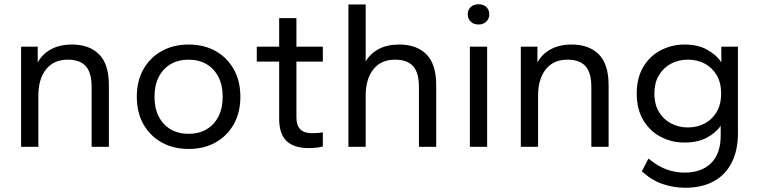

<svg xmlns="http://www.w3.org/2000/svg" viewBox="-20 -689 3562 901"><path d="M79 0V-470H157V-396Q178 -435 219 -457.5Q260 -480 318 -480Q399 -480 445 -434Q491 -388 491 -289V0H410V-280Q410 -348 382.5 -378.5Q355 -409 298 -409Q232 -409 196 -363.5Q160 -318 160 -240V0Z M865 10Q794 10 739 -20.5Q684 -51 653 -106Q622 -161 622 -235Q622 -309 653 -364Q684 -419 739 -449.5Q794 -480 865 -480Q937 -480 991.5 -449.5Q1046 -419 1077 -364Q1108 -309 1108 -235Q1108 -161 1077 -106Q1046 -51 991.5 -20.5Q937 10 865 10ZM865 -61Q913 -61 949 -82Q985 -103 1005 -142Q1025 -181 1025 -235Q1025 -289 1005 -328Q985 -367 949 -388Q913 -409 865 -409Q817 -409 781 -388Q745 -367 725 -328Q705 -289 705 -235Q705 -181 725 -142Q745 -103 781 -82Q817 -61 865 -61Z M1429 6Q1359 6 1324.5 -27.5Q1290 -61 1290 -132V-400H1185V-470H1290V-604H1371V-470H1495V-400H1371V-138Q1371 -101 1389 -82.5Q1407 -64 1444 -64Q1456 -64 1471 -65Q1486 -66 1495 -68V-2Q1484 2 1465.5 4Q1447 6 1429 6Z M1615 0V-668H1696V-401Q1718 -438 1757.5 -459Q1797 -480 1854 -480Q1935 -480 1981 -434Q2027 -388 2027 -289V0H1946V-280Q1946 -348 1918.5 -378.5Q1891 -409 1834 -409Q1768 -409 1732 -363.5Q1696 -318 1696 -240V0Z M2185 0V-470H2266V0ZM2225 -574Q2203 -574 2189 -587.5Q2175 -601 2175 -622Q2175 -643 2189 -656Q2203 -669 2225 -669Q2248 -669 2262 -656Q2276 -643 2276 -622Q2276 -601 2262 -587.5Q2248 -574 2225 -574Z M2424 0V-470H2502V-396Q2523 -435 2564 -457.5Q2605 -480 2663 -480Q2744 -480 2790 -434Q2836 -388 2836 -289V0H2755V-280Q2755 -348 2727.5 -378.5Q2700 -409 2643 -409Q2577 -409 2541 -363.5Q2505 -318 2505 -240V0Z M3196 192Q3139 192 3088 174Q3037 156 2992 115L3023 55Q3068 92 3109 106.5Q3150 121 3192 121Q3272 121 3317 76.5Q3362 32 3362 -53V-99Q3339 -65 3296 -42.5Q3253 -20 3193 -20Q3132 -20 3080.5 -47Q3029 -74 2998.5 -125.5Q2968 -177 2968 -250Q2968 -323 2998.5 -374.5Q3029 -426 3080.5 -453Q3132 -480 3193 -480Q3255 -480 3299 -455.5Q3343 -431 3365 -396V-470H3443V-65Q3443 17 3413.5 74.5Q3384 132 3329 162Q3274 192 3196 192ZM3208 -91Q3251 -91 3286 -109Q3321 -127 3342.5 -162.5Q3364 -198 3364 -250Q3364 -302 3342.5 -337.5Q3321 -373 3286 -391Q3251 -409 3208 -409Q3166 -409 3130.5 -391Q3095 -373 3073 -337.5Q3051 -302 3051 -250Q3051 -198 3073 -162.5Q3095 -127 3130.5 -109Q3166 -91 3208 -91Z"/></svg>

Font: Gantari
Style: Regular
Weight: 400
Designer: Anugrah Pasau
Foundry: Lafontype
Version: Version 1.000; ttfautohint (v1.8.3)